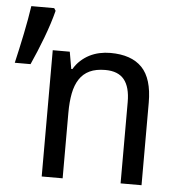

<svg xmlns="http://www.w3.org/2000/svg" viewBox="-52 -763 763 812"><g transform="rotate(5 330.0 -357.0)"><path d="M489.7 0V-345.2Q489.7 -408.7 464.1 -440.4Q438.5 -472.2 383.8 -472.2Q344.2 -472.2 317.4 -459.5Q290.5 -446.8 274.2 -421.9Q257.8 -397 250.7 -360.8Q243.7 -324.7 243.7 -277.8V0H154.8V-536.1H227.1L239.7 -463.9H244.6Q256.8 -484.9 273.7 -500.2Q290.5 -515.6 310.5 -525.9Q330.6 -536.1 353 -541Q375.5 -545.9 398.9 -545.9Q488.3 -545.9 533.4 -499.3Q578.6 -452.6 578.6 -350.1V0ZM145.5 -713.9 152.3 -703.1Q145.5 -676.3 136 -646.7Q126.5 -617.2 115 -586.7Q103.5 -556.2 91.1 -526.4Q78.6 -496.6 66.4 -469.2H-0.5Q6.3 -498.5 13.4 -530.8Q20.5 -563 27.1 -595.2Q33.7 -627.4 39.1 -657.7Q44.4 -688 48.3 -713.9Z"/></g></svg>

Font: Droid Sans
Style: Regular
Weight: 400
Foundry: Ascender Corporation
Version: Version 1.00 build 114